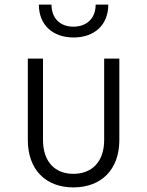

<svg xmlns="http://www.w3.org/2000/svg" viewBox="-20 -805 640 835"><path d="M300 -642C392 -642 451 -698 451 -785H396C396 -726 358 -689 299 -689C241 -689 204 -726 204 -785H149C149 -698 208 -642 300 -642ZM299 10C422 10 499 -69 499 -196V-550H433V-196C433 -104 382 -49 299 -49C217 -49 167 -104 167 -196V-550H101V-196C101 -69 177 10 299 10Z"/></svg>

Font: JetBrains Mono ExtraLight
Style: Regular
Weight: 240
Monospace: yes
Designer: Philipp Nurullin, Konstantin Bulenkov
Foundry: JetBrains
Version: Version 2.305